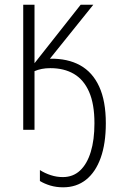

<svg xmlns="http://www.w3.org/2000/svg" viewBox="-20 -551 509 815"><path d="M429.2 -27.8Q429.2 58.1 407.5 118.9Q385.7 179.7 345.2 211.9Q304.7 244.1 248 244.1Q218.8 244.1 193.6 236.6Q168.5 229 149.4 217.3V170.9Q170.9 184.6 195.8 192.6Q220.7 200.7 246.6 200.7Q290 200.7 319.8 172.9Q349.6 145 365.2 94Q380.9 43 380.9 -27.8Q380.9 -109.4 358.2 -161.1Q335.4 -212.9 293.7 -237.3Q252 -261.7 193.8 -261.7Q173.8 -261.7 157.7 -258.5Q141.6 -255.4 126.5 -249V0H78.6V-530.8H126.5V-282.7L322.3 -530.8H376L191.9 -301.8Q267.1 -303.2 320.1 -273.9Q373 -244.6 401.1 -183.3Q429.2 -122.1 429.2 -27.8Z"/></svg>

Font: Open Sans SemiCondensed Light
Style: Regular
Weight: 300
Width: 4
Designer: Monotype Design Team
Foundry: Monotype Imaging Inc.
Version: Version 3.000